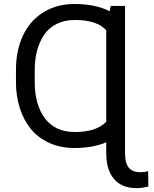

<svg xmlns="http://www.w3.org/2000/svg" viewBox="-20 -741 780 974"><path d="M61 -324.2V-386.7Q61 -484.4 96.2 -559.8Q131.3 -635.3 199.2 -678Q267.1 -720.7 357.9 -720.7Q463.9 -720.7 536.1 -684.1L542 -710.9H614.3V34.7Q614.3 86.9 633.5 109.9Q652.8 132.8 691.9 132.8Q712.9 132.8 731.4 127.4L732.9 204.6Q704.1 213.4 672.9 213.4Q598.6 213.4 558.8 167.5Q519 121.6 519 34.7V-19Q450.7 9.8 357.9 9.8Q287.6 9.8 231 -15.6Q174.3 -41 137.5 -85.7Q100.6 -130.4 80.8 -191.4Q61 -252.4 61 -324.2ZM156.2 -386.7V-324.2Q156.2 -210 208 -140.6Q259.8 -71.3 359.9 -71.3Q469.2 -71.3 519 -123.5V-587.4Q472.7 -639.6 359.9 -639.6Q307.6 -639.6 267.8 -619.9Q228 -600.1 204.1 -564.9Q180.2 -529.8 168.2 -484.9Q156.2 -439.9 156.2 -386.7Z"/></svg>

Font: Bert Sans Medium
Style: Regular
Weight: 500
Designer: Christian Robertson, Adam Twardoch, & Cristiano Sobral
Foundry: Google
Version: Version 12.135;January 10, 2020;FontCreator 12.0.0.2547 64-b